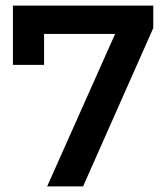

<svg xmlns="http://www.w3.org/2000/svg" viewBox="-20 -664 599 684"><path d="M526 -644V-564L276 0H148L390 -543H137V-433H26V-644Z"/></svg>

Font: Montserrat Ace
Style: Bold
Weight: 600
Designer: Julieta Ulanovsky
Foundry: Julieta Ulanovsky
Version: Version 1